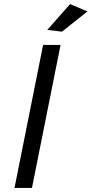

<svg xmlns="http://www.w3.org/2000/svg" viewBox="-20 -920 448 940"><path d="M191 -700H276.5L136.5 0H51ZM211.5 -773.5 323 -900 408 -864 283.5 -765Z"/></svg>

Font: Argentum Sans Light
Style: Italic
Weight: 300
Italic angle: -11.3°
Designer: Julieta Ulanovsky (font), Owen Earl (portions from Jones font), Cristiano Sobral (main changes and remaster)
Foundry: Julieta Ulanovsky (font), Owen Earl (portions from Jones font), Cristiano Sobral (main changes and remaster)
Version: Version 3.127